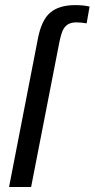

<svg xmlns="http://www.w3.org/2000/svg" viewBox="-20 -745 377 765"><path d="M16.1 0 130.4 -587.9Q144.5 -664.1 179.7 -694.3Q214.8 -724.6 279.3 -724.6Q313.5 -724.6 336.9 -718.8L325.2 -651.9Q304.2 -655.8 284.2 -655.8Q264.6 -655.8 252.2 -648.7Q239.7 -641.6 231.9 -627.4Q224.1 -613.3 216.3 -575.7L104 0Z"/></svg>

Font: Liberation Sans
Style: Italic
Weight: 400
Italic angle: -12°
Designer: Steve Matteson
Foundry: Ascender Corporation
Version: Version 2.1.5